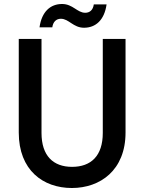

<svg xmlns="http://www.w3.org/2000/svg" viewBox="-20 -935 722 962"><path d="M74 -740V-271C74 -82 196 7 340 7C482 7 609 -82 609 -271V-740H495V-269C495 -154 436 -99 341 -99C247 -99 188 -154 188 -269V-740ZM178 -798H242C246 -827 263 -841 285 -841C325 -841 347 -796 401 -796C459 -796 503 -834 514 -913H450C446 -884 429 -871 407 -871C367 -871 345 -915 291 -915C233 -915 189 -877 178 -798Z"/></svg>

Font: Malmofest Medium
Style: Regular
Weight: 500
Designer: Jonny Pinhorn (Poppins), Kolossal
Version: Version 1.004;Glyphs 3.1.2 (3151)